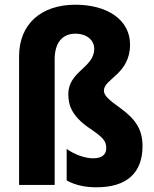

<svg xmlns="http://www.w3.org/2000/svg" viewBox="-20 -878 653 815"><path d="M532 -689C532 -795 434 -858 300 -858C156 -858 61 -777 61 -639V-93H212V-626C212 -697 245 -735 300 -735C350 -735 380 -706 380 -671C380 -590 270 -576 270 -478C270 -430 286 -385 358 -335C419 -294 431 -279 431 -249C431 -221 412 -206 375 -206C340 -206 294 -223 263 -246V-112C303 -90 346 -83 390 -83C518 -83 585 -144 585 -258C585 -333 551 -375 491 -419C442 -454 421 -473 421 -493C421 -544 532 -563 532 -689Z"/></svg>

Font: Noto Sans Kannada UI Condensed ExtraBold
Style: Regular
Weight: 800
Width: 3
Designer: Jelle Bosma - Monotype Design Team
Foundry: Monotype Imaging Inc.
Version: Version 2.005